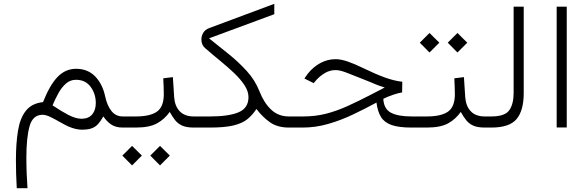

<svg xmlns="http://www.w3.org/2000/svg" viewBox="-20 -673 3097 1013"><path d="M380.9 -310.1Q442.9 -310.1 481.9 -270Q521 -230 535.2 -163.1Q545.4 -115.7 568.1 -87.2Q590.8 -58.6 627.9 -58.6H642.6V0H627.9Q590.8 0 567.4 -15.6Q543.9 -31.2 525.4 -58.6Q511.7 -35.2 498.5 -19.8Q485.4 -4.4 465.3 3.4Q445.3 11.2 411.6 11.2Q381.3 11.2 343.8 -4.4Q324.7 -12.7 298.8 -27.6Q272.9 -42.5 247.8 -54.9Q222.7 -67.4 204.6 -67.4Q152.8 -67.4 136 -7.1Q119.1 53.2 119.1 158.7Q119.1 201.7 120.8 243.2Q122.6 284.7 125 319.8H68.4Q64 242.2 64 172.4Q64 83 75 16.4Q85.9 -50.3 116.9 -89.1Q147.9 -127.9 207 -134.3Q242.7 -224.6 283.7 -267.1Q324.7 -309.6 380.9 -310.1ZM411.1 -46.4Q447.3 -46.9 466.3 -69.3Q485.4 -91.8 485.4 -129.4Q485.4 -178.2 458 -215.1Q430.7 -252 380.9 -252Q350.1 -252 327.1 -231.4Q304.2 -210.9 287.4 -179.9Q270.5 -148.9 257.3 -117.2Q300.8 -87.4 340.3 -66.9Q379.9 -46.4 411.1 -46.4Z M1017.1 0H1002.4Q963.9 0 941.2 -10.3Q918.5 -20.5 903.8 -39.1Q889.2 -57.6 875.5 -82.5Q848.1 -43.9 808.3 -22Q768.6 0 695.8 0H623V-58.6H696.8Q771.5 -58.6 807.6 -83.7Q843.8 -108.9 844.2 -174.3Q844.2 -195.3 843.3 -217.5Q842.3 -239.7 841.3 -259.8L892.1 -266.1L898.9 -160.6Q902.3 -112.8 928.5 -85.7Q954.6 -58.6 1002.4 -58.6H1017.1ZM772.9 147.9 824.2 96.7 876 147.9 824.2 199.7ZM625.5 147.9 676.8 96.7 728.5 147.9 676.8 199.7Z M1083 -470.7Q1132.3 -431.2 1184.8 -389.2Q1237.3 -347.2 1281.5 -298.8Q1325.7 -250.5 1349.1 -190.9Q1373.5 -128.9 1411.4 -93.8Q1449.2 -58.6 1503.9 -58.6H1518.6V0H1503.9Q1444.8 0 1405.5 -27.1Q1366.2 -54.2 1333 -98.1Q1312 -65.9 1284.7 -43.9Q1257.3 -22 1211.4 -11Q1165.5 0 1088.4 0H997.6V-58.6H1087.9Q1187.5 -58.6 1239.3 -80.8Q1291 -103 1291 -160.6Q1291 -191.4 1270 -223.4Q1249 -255.4 1215.1 -287.6Q1181.2 -319.8 1140.9 -352.8Q1100.6 -385.7 1062.5 -418.9Q1042.5 -435.5 1042.5 -465.3Q1042.5 -482.9 1052.2 -499.8Q1062 -516.6 1084 -524.9L1427.2 -652.8V-598.1Z M2101.6 -185.5Q2081.5 -182.1 2055.2 -173.3Q2028.8 -164.6 2002.4 -151.9Q2004.9 -98.6 2042.2 -78.6Q2079.6 -58.6 2151.9 -58.6H2178.2V0H2149.9Q2084 0 2045.9 -13.4Q2007.8 -26.9 1990 -55.9Q1972.2 -85 1966.3 -131.8Q1904.3 -98.1 1840.3 -67.9Q1776.4 -37.6 1710.4 -18.8Q1644.5 0 1577.1 0H1499V-58.6H1578.6Q1644 -58.6 1700.2 -73Q1756.3 -87.4 1814 -113.5Q1871.6 -139.6 1940.4 -175.3L2009.8 -211.4Q1989.3 -217.8 1979.5 -221.2Q1969.7 -224.6 1961.2 -228.3Q1952.6 -231.9 1936.5 -238.8Q1920.4 -245.6 1886.7 -258.8Q1837.4 -278.8 1804.7 -291Q1772 -303.2 1750.5 -303.2Q1720.7 -303.2 1695.3 -288.3Q1669.9 -273.4 1650.4 -252.4L1634.8 -234.4L1585.9 -258.8L1603.5 -283.7Q1632.3 -319.8 1670.2 -340.3Q1708 -360.8 1751 -360.8Q1778.3 -360.8 1814 -348.6Q1849.6 -336.4 1892.6 -315.4Q1962.9 -281.2 2012 -263.7Q2061 -246.1 2102.5 -241.7Z M2552.7 0H2538.1Q2499.5 0 2476.8 -10.3Q2454.1 -20.5 2439.5 -39.1Q2424.8 -57.6 2411.1 -82.5Q2383.8 -43.9 2344 -22Q2304.2 0 2231.4 0H2158.7V-58.6H2232.4Q2307.1 -58.6 2343.3 -83.7Q2379.4 -108.9 2379.9 -174.3Q2379.9 -195.3 2378.9 -217.5Q2377.9 -239.7 2377 -259.8L2427.7 -266.1L2434.6 -160.6Q2438 -112.8 2464.1 -85.7Q2490.2 -58.6 2538.1 -58.6H2552.7ZM2342.3 -447.8 2393.6 -499 2445.3 -447.8 2393.6 -396ZM2194.8 -447.8 2246.1 -499 2297.9 -447.8 2246.1 -396Z M2533.2 0V-58.6H2572.8Q2644 -58.6 2667 -91.6Q2689.9 -124.5 2689.9 -182.1V-637.7H2743.2V-182.6Q2743.2 -89.8 2705.6 -44.9Q2668 0 2572.3 0Z M2917 -637.7H2970.2V-0.5H2917Z"/></svg>

Font: Vazir Thin WOL
Style: Thin-WOL
Weight: 100
Designer: Saber Rastikerdar
Foundry: Saber Rastikerdar
Version: Version 30.0.0